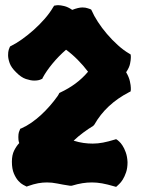

<svg xmlns="http://www.w3.org/2000/svg" viewBox="-20 -707 543 741"><path d="M484.9 -359.9 483.9 -354 478 -351.1Q388.7 -304.7 344.2 -226.1L339.8 -221.2Q321.3 -210 301.8 -195.6Q282.2 -181.2 264.2 -164.1Q284.7 -157.7 302.2 -155.3Q319.8 -152.8 337.9 -152.8Q357.4 -152.8 377.7 -156.7Q397.9 -160.6 421.9 -168L428.2 -169.9L434.1 -166Q434.6 -165.5 440.2 -160.6Q445.8 -155.8 452.6 -145.5Q459.5 -135.3 465.3 -119.1Q471.2 -103 472.2 -81.1Q472.2 -58.6 466.6 -42Q460.9 -25.4 453.9 -14.2Q446.8 -2.9 440.4 2.9Q434.1 8.8 433.1 9.8L428.2 14.2L420.9 12.2Q394.5 4.4 374 0.7Q353.5 -2.9 335 -2.9Q316.4 -2.9 298.1 0Q279.8 2.9 256.8 9.8H250Q220.7 5.4 200.7 1.2Q180.7 -2.9 161.1 -2.9Q144.5 -2.9 127.2 0.2Q109.9 3.4 87.9 11.2L83 13.2L79.1 11.2Q78.1 10.7 69.6 6.3Q61 2 51.3 -8.5Q41.5 -19 33.7 -37.1Q25.9 -55.2 25.9 -83Q25.9 -108.9 34.7 -126.2Q43.5 -143.6 54.2 -154.8Q51.8 -161.6 51.3 -167.2Q50.8 -172.9 50.8 -178.2Q50.8 -189.9 53 -197Q55.2 -204.1 56.2 -205.1L58.1 -210L63 -211.9Q82 -220.2 101.3 -233.6Q120.6 -247.1 138.4 -263.4Q156.2 -279.8 172.6 -298.6Q189 -317.4 202.1 -335.9Q203.6 -338.4 204.8 -340.1Q206.1 -341.8 207 -344.2L209 -348.1L212.9 -350.1Q245.1 -365.2 271.5 -384.8Q297.9 -404.3 319.8 -430.2Q301.8 -454.1 279.8 -476.3Q257.8 -498.5 234.9 -515.1Q206.1 -490.2 182.4 -461.4Q158.7 -432.6 145 -407.2L143.1 -402.8L138.2 -400.9Q137.2 -399.9 130.1 -397.9Q123 -396 111.8 -396Q98.6 -396 80.1 -402.1Q61.5 -408.2 42 -428.2Q23.4 -446.3 17.3 -463.4Q11.2 -480.5 11.2 -494.1Q11.2 -506.8 13.7 -514.9Q16.1 -522.9 17.1 -523.9L19 -527.8L22.9 -529.8Q42 -539.1 64.9 -555.4Q87.9 -571.8 110.4 -591.8Q132.8 -611.8 152.6 -634.5Q172.4 -657.2 185.1 -679.2L189 -685.1L194.8 -686Q195.8 -686 197.8 -686.5Q199.2 -686.5 200.9 -686.8Q202.6 -687 205.1 -687Q213.4 -687 227.8 -683.6Q242.2 -680.2 258.8 -668.9Q282.7 -678.2 297.9 -678.2Q310.5 -678.2 318.8 -675Q327.1 -671.9 328.1 -671.9L332 -669.9L334 -666Q342.3 -646.5 357.7 -622.8Q373 -599.1 392.6 -576.2Q412.1 -553.2 434.6 -533Q457 -512.7 479 -500L483.9 -497.1L484.9 -491.2V-483.9Q484.9 -475.6 481.9 -460.9Q479 -446.3 466.8 -428.2Q478 -409.2 481.4 -392.8Q484.9 -376.5 484.9 -368.2Z"/></svg>

Font: Hanalei Fill
Style: Regular
Weight: 400
Version: Version 1.000